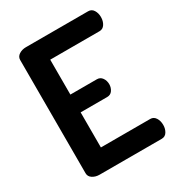

<svg xmlns="http://www.w3.org/2000/svg" viewBox="-175 -842 879 953"><g transform="rotate(-30 265.0 -365.5)"><path d="M60 -41V-690Q60 -709 77 -720Q94 -731 117 -731H473Q493 -731 503.5 -714Q514 -697 514 -675Q514 -651 503 -634Q492 -617 473 -617H190V-417H342Q361 -417 372 -401.5Q383 -386 383 -365Q383 -346 372.5 -330.5Q362 -315 342 -315H190V-114H473Q492 -114 503 -97Q514 -80 514 -56Q514 -34 503.5 -17Q493 0 473 0H117Q94 0 77 -11Q60 -22 60 -41Z"/></g></svg>

Font: Terminal Dosis
Style: Bold
Weight: 700
Designer: EdgarTolentino, PabloImpallari, IginoMarini
Foundry: EdgarTolentino, PabloImpallari, IginoMarini
Version: Version 1.006